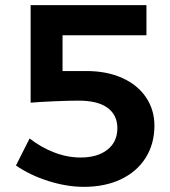

<svg xmlns="http://www.w3.org/2000/svg" viewBox="-20 -720 660 746"><path d="M580 -232Q580 -161 546 -107Q512 -53 450 -23.5Q388 6 306 6Q240 6 168.5 -16.5Q97 -39 42 -77L95 -182Q140 -147 191 -127.5Q242 -108 293 -108Q359 -108 397.5 -138.5Q436 -169 436 -222Q436 -273 398 -301Q360 -329 285 -329Q249 -329 190 -326.5Q131 -324 99 -321V-700H549V-583H223V-444H316Q395 -444 455 -417Q515 -390 547.5 -341.5Q580 -293 580 -232Z"/></svg>

Font: Montserrat Medium
Style: Regular
Weight: 500
Designer: Julieta Ulanovsky
Foundry: Julieta Ulanovsky
Version: Version 6.001